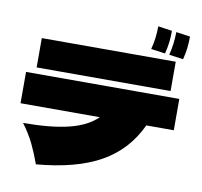

<svg xmlns="http://www.w3.org/2000/svg" viewBox="-96 -1028 1192 1135"><g transform="rotate(10 500.0 -460.5)"><path d="M847 -913Q848 -842 830 -774L745 -786Q763 -852 763 -925ZM958 -898Q959 -827 941 -759L856 -771Q873 -837 874 -910ZM97 -737H901V-561H97ZM960 -524V-336H795Q723 -181 578 -99Q433 -17 192 4Q170 -58 144 -112Q118 -166 75 -224Q240 -224 348 -250.5Q456 -277 516 -336H40V-524Z"/></g></svg>

Font: Mantou Sans
Style: Regular
Weight: 400
Designer: Mant0u / artakana
Foundry: Mant0u / artakana
Version: Version 1.001;October 22, 2023;FontCreator 14.0.0.2901 64-bi